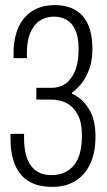

<svg xmlns="http://www.w3.org/2000/svg" viewBox="-20 -718 419 750"><path d="M185 12Q129 12 93 -9.5Q57 -31 39 -73.5Q21 -116 21 -177V-195H74V-179Q74 -107 101 -70.5Q128 -34 181 -34Q236 -34 268 -71.5Q300 -109 300 -188Q300 -241 283 -271.5Q266 -302 239.5 -315.5Q213 -329 181 -329H122V-375H183Q212 -375 235.5 -391Q259 -407 273 -440.5Q287 -474 287 -527Q287 -573 274.5 -600.5Q262 -628 240.5 -640.5Q219 -653 190 -653Q161 -653 137.5 -638.5Q114 -624 99.5 -592.5Q85 -561 85 -510V-491H33V-509Q33 -569 52 -611Q71 -653 107 -675.5Q143 -698 194 -698Q241 -698 273.5 -679.5Q306 -661 323.5 -623Q341 -585 341 -526Q341 -481 328.5 -447.5Q316 -414 298 -391.5Q280 -369 261 -356V-352Q299 -336 326 -294.5Q353 -253 353 -185Q353 -121 332 -77Q311 -33 273.5 -10.5Q236 12 185 12Z"/></svg>

Font: Archivo ExtraCondensed ExtraLight
Style: Regular
Weight: 250
Width: 2
Designer: Hector Gatti
Foundry: Omnibus-Type
Version: Version 2.001